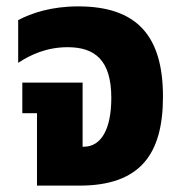

<svg xmlns="http://www.w3.org/2000/svg" viewBox="-20 -582 568 602"><path d="M96 0H229C420 0 491 -99 491 -279C491 -471 408 -562 225 -562C141 -562 79 -541 37 -519V-385C75 -410 126 -434 192 -434C277 -434 329 -394 329 -275C329 -175 296 -122 243 -122H239V-323H50V-227H96Z"/></svg>

Font: Noto Sans Thai SemCond ExtBd
Style: Regular
Weight: 800
Width: 4
Designer: Monotype Design Team
Foundry: Monotype Imaging Inc.
Version: Version 2.002